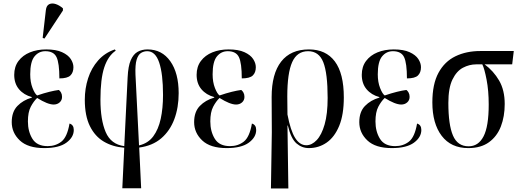

<svg xmlns="http://www.w3.org/2000/svg" viewBox="-20 -823 2924 1080"><path d="M229 10Q137 10 91.5 -33Q46 -76 46 -136Q46 -194 78 -227Q110 -260 159 -274V-277Q114 -289 87 -321Q60 -353 60 -402Q60 -448 84 -480Q108 -512 148.5 -528.5Q189 -545 240 -545Q295 -545 329 -529.5Q363 -514 378 -491Q393 -468 393 -445Q393 -415 376 -398.5Q359 -382 314 -382Q314 -468 298 -501.5Q282 -535 235 -535Q198 -535 174 -505.5Q150 -476 150 -405Q150 -361 163 -328Q176 -295 189 -286Q227 -299 257.5 -306.5Q288 -314 311 -317Q318 -312 323.5 -302Q329 -292 329 -278Q329 -259 315.5 -247Q302 -235 282 -235Q248 -235 189 -272Q169 -253 153 -222.5Q137 -192 137 -140Q137 -83 162.5 -42Q188 -1 248 -1Q293 -1 325.5 -26.5Q358 -52 371 -128Q395 -121 395 -92Q395 -51 353.5 -20.5Q312 10 229 10ZM230 -606 220 -610 238 -766Q241 -792 257 -799.5Q273 -807 294 -800Q315 -793 334 -776V-764Z M668 236 679 8Q614 3 564 -26.5Q514 -56 485.5 -114Q457 -172 457 -262Q457 -325 475.5 -382.5Q494 -440 532 -483Q570 -526 626 -545L631 -538Q588 -509 566.5 -444Q545 -379 545 -263Q545 -149 574.5 -80Q604 -11 679 -1L698 -389Q701 -451 715.5 -484.5Q730 -518 754 -531.5Q778 -545 810 -545Q891 -545 938 -478.5Q985 -412 985 -299Q985 -218 960.5 -152.5Q936 -87 887 -45Q838 -3 763 7L774 236ZM742 -404 762 -5Q813 -17 842 -56Q871 -95 884 -154.5Q897 -214 897 -289Q897 -407 875.5 -471Q854 -535 808 -535Q789 -535 773 -525Q757 -515 748.5 -487Q740 -459 742 -404Z M1255 10Q1163 10 1117.5 -33Q1072 -76 1072 -136Q1072 -194 1104 -227Q1136 -260 1185 -274V-277Q1140 -289 1113 -321Q1086 -353 1086 -402Q1086 -448 1110 -480Q1134 -512 1174.5 -528.5Q1215 -545 1266 -545Q1321 -545 1355 -529.5Q1389 -514 1404 -491Q1419 -468 1419 -445Q1419 -415 1402 -398.5Q1385 -382 1340 -382Q1340 -468 1324 -501.5Q1308 -535 1261 -535Q1224 -535 1200 -505.5Q1176 -476 1176 -405Q1176 -361 1189 -328Q1202 -295 1215 -286Q1253 -299 1283.5 -306.5Q1314 -314 1337 -317Q1344 -312 1349.5 -302Q1355 -292 1355 -278Q1355 -259 1341.5 -247Q1328 -235 1308 -235Q1274 -235 1215 -272Q1195 -253 1179 -222.5Q1163 -192 1163 -140Q1163 -83 1188.5 -42Q1214 -1 1274 -1Q1319 -1 1351.5 -26.5Q1384 -52 1397 -128Q1421 -121 1421 -92Q1421 -51 1379.5 -20.5Q1338 10 1255 10Z M1504 237 1509 -79 1508 -277Q1508 -408 1561.5 -476.5Q1615 -545 1718 -545Q1813 -545 1863.5 -477.5Q1914 -410 1914 -275Q1914 -178 1888 -115Q1862 -52 1817.5 -21Q1773 10 1717 10Q1678 10 1647.5 -16.5Q1617 -43 1599 -117H1597L1602 237ZM1703 -6Q1734 -6 1761.5 -35Q1789 -64 1806 -123Q1823 -182 1823 -272Q1823 -411 1798.5 -473Q1774 -535 1713 -535Q1651 -535 1623.5 -473.5Q1596 -412 1596 -281L1597 -179Q1614 -89 1640 -47.5Q1666 -6 1703 -6Z M2184 10Q2092 10 2046.5 -33Q2001 -76 2001 -136Q2001 -194 2033 -227Q2065 -260 2114 -274V-277Q2069 -289 2042 -321Q2015 -353 2015 -402Q2015 -448 2039 -480Q2063 -512 2103.5 -528.5Q2144 -545 2195 -545Q2250 -545 2284 -529.5Q2318 -514 2333 -491Q2348 -468 2348 -445Q2348 -415 2331 -398.5Q2314 -382 2269 -382Q2269 -468 2253 -501.5Q2237 -535 2190 -535Q2153 -535 2129 -505.5Q2105 -476 2105 -405Q2105 -361 2118 -328Q2131 -295 2144 -286Q2182 -299 2212.5 -306.5Q2243 -314 2266 -317Q2273 -312 2278.5 -302Q2284 -292 2284 -278Q2284 -259 2270.5 -247Q2257 -235 2237 -235Q2203 -235 2144 -272Q2124 -253 2108 -222.5Q2092 -192 2092 -140Q2092 -83 2117.5 -42Q2143 -1 2203 -1Q2248 -1 2280.5 -26.5Q2313 -52 2326 -128Q2350 -121 2350 -92Q2350 -51 2308.5 -20.5Q2267 10 2184 10Z M2614 10Q2517 10 2464.5 -59Q2412 -128 2412 -247Q2412 -350 2446.5 -413.5Q2481 -477 2542 -506.5Q2603 -536 2682 -536H2870L2861 -461H2706Q2756 -424 2787.5 -370Q2819 -316 2819 -238Q2819 -168 2797.5 -112Q2776 -56 2730.5 -23Q2685 10 2614 10ZM2616 0Q2671 0 2700 -56Q2729 -112 2729 -235Q2729 -313 2717 -375Q2705 -437 2693 -461H2659Q2620 -461 2584 -442Q2548 -423 2525 -375.5Q2502 -328 2502 -244Q2502 -121 2528 -60.5Q2554 0 2616 0Z"/></svg>

Font: Noto Serif Display Condensed
Style: Regular
Weight: 400
Width: 3
Designer: Monotype Design Team
Foundry: Monotype Imaging Inc.
Version: Version 2.009